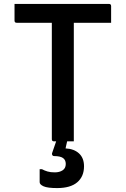

<svg xmlns="http://www.w3.org/2000/svg" viewBox="-20 -720 640 978"><path d="M356 0H322Q318 15 316 26L314 36Q357 38 382.5 61.5Q408 85 408 127Q408 179 373.5 208.5Q339 238 271 238Q222 238 202 229Q182 220 182 208V142H194Q207 149 222 153.5Q237 158 259 158Q283 158 299 147.5Q315 137 315 115Q315 95 301 85Q287 75 255 75Q250 75 247 71Q244 67 245 61Q251 44 256 29Q261 14 266 0H255Q244 0 244 -11V-604H65Q54 -604 54 -615V-700H535Q546 -700 546 -689V-604H356Z"/></svg>

Font: Recursive Sn Lnr St Med
Style: Regular
Weight: 500
Version: Version 1.085;hotconv 1.1.0;makeotfexe 2.6.0; ttfautohint (v